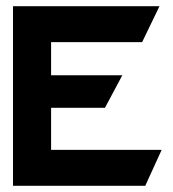

<svg xmlns="http://www.w3.org/2000/svg" viewBox="-20 -600 559 620"><path d="M22 0H449L502 -116H145V-252H319L375 -357H145V-464H439L495 -580H22Z"/></svg>

Font: Charger Sport
Style: Ult
Weight: 1000
Designer: Jasper
Foundry: Cannot Into Space Fonts
Version: Version 1.1